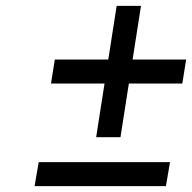

<svg xmlns="http://www.w3.org/2000/svg" viewBox="-20 -750 655 655"><path d="M98 -115 112 -197H560L546 -115ZM308 -282 378 -730H461L391 -282ZM154 -465 167 -547H615L602 -465Z"/></svg>

Font: Exo Thin Medium
Style: Italic
Weight: 500
Italic angle: -9°
Version: Version 2.000